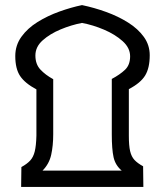

<svg xmlns="http://www.w3.org/2000/svg" viewBox="-20 -734 648 754"><path d="M63 0 64 -78Q86 -90 98.5 -103.5Q111 -117 116.5 -139.5Q122 -162 123 -201V-383Q78 -407 59 -435.5Q40 -464 40 -514Q40 -556 64 -589.5Q88 -623 127.5 -647.5Q167 -672 213 -688.5Q259 -705 302 -714Q350 -704 397 -687Q444 -670 483 -645.5Q522 -621 545 -589Q568 -557 568 -517Q568 -467 550 -437.5Q532 -408 486 -384V-201Q486 -162 491 -140.5Q496 -119 508 -106Q520 -93 542 -81L543 0ZM147 -64H458Q433 -85 426 -116.5Q419 -148 419 -206V-424Q451 -441 471 -460Q491 -479 491 -513Q491 -546 461.5 -572.5Q432 -599 388.5 -617.5Q345 -636 302 -644Q260 -636 218 -618.5Q176 -601 147.5 -575.5Q119 -550 119 -516Q119 -482 138.5 -461Q158 -440 189 -423V-207Q189 -162 181 -126Q173 -90 147 -64Z"/></svg>

Font: Noto Sans Arabic Condensed
Style: Regular
Weight: 400
Width: 3
Designer: Monotype Design Team, Nadine Chahine, Nizar Qandah and Khaled Hosny
Foundry: Monotype Imaging Inc.
Version: Version 2.012